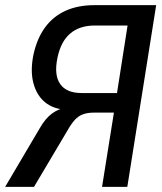

<svg xmlns="http://www.w3.org/2000/svg" viewBox="-23 -725 630 745"><path d="M-3 0 131 -227Q153 -266 179.5 -285Q206 -304 231 -306L247 -307L237 -299Q185 -301 152 -328Q119 -355 106.5 -403Q94 -451 107 -514Q121 -577 152.5 -619.5Q184 -662 232 -683.5Q280 -705 343 -705H583L471 0H373L419 -288H341Q317 -288 299 -281.5Q281 -275 267 -259.5Q253 -244 239 -219L109 0ZM293 -364H431L472 -626H345Q286 -626 249.5 -595Q213 -564 200 -501Q186 -434 210.5 -399Q235 -364 293 -364Z"/></svg>

Font: Nunito Sans 10pt Condensed SemiBold
Style: Italic
Weight: 600
Width: 3
Italic angle: -9°
Designer: Vernon Adams
Foundry: Vernon Adams
Version: Version 3.101;gftools[0.9.27]